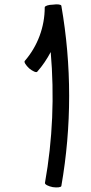

<svg xmlns="http://www.w3.org/2000/svg" viewBox="-20 -833 412 867"><path d="M148 -509C172 -536 192 -566 209 -598C226 -401 218 -202 183 -7C182 0 198 8 218 12C238 15 256 13 257 7C304 -262 304 -538 257 -807C256 -813 239 -815 219 -812C199 -812 182 -806 182 -800C182 -711 150 -625 92 -558C87 -553 97 -538 112 -524C128 -511 144 -504 148 -509Z"/></svg>

Font: Nupuram Light
Style: Regular
Weight: 300
Designer: Santhosh Thottingal (santhosh.thottingal@gmail.com)
Foundry: SMC
Version: Version 1.000